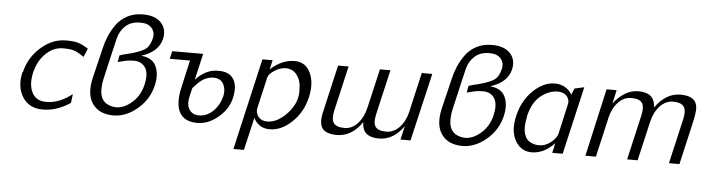

<svg xmlns="http://www.w3.org/2000/svg" viewBox="-51 -936 4871 1330"><g transform="rotate(5 2385.0 -271.0)"><path d="M99 -237Q100 -238 100 -238H102Q126 -340 206 -411Q286 -482 381 -482Q435 -482 464 -473.5Q493 -465 536 -438L511 -379Q506 -382 495.5 -389Q485 -396 481 -398.5Q477 -401 467.5 -406Q458 -411 452.5 -413Q447 -415 437 -418.5Q427 -422 417.5 -423Q408 -424 395 -425Q382 -426 367 -426Q298 -426 244.5 -373.5Q191 -321 172 -238Q154 -154 182 -100Q211 -46 277 -46Q291 -46 305 -47Q319 -48 332 -51.5Q345 -55 354.5 -57.5Q364 -60 377 -66Q390 -72 396 -74.5Q402 -77 415 -85Q428 -93 431 -95Q434 -97 446.5 -106Q459 -115 460 -115L452 -54Q358 9 261 9Q166 9 120.5 -62.5Q75 -134 99 -237Z M588 -242 638 -449Q648 -493 664.5 -533Q681 -573 710 -615Q739 -657 786.5 -682.5Q834 -708 894 -708H898Q981 -708 1022.5 -664Q1064 -620 1049 -552Q1028 -461 912 -423V-421Q986 -414 1012 -360.5Q1038 -307 1021 -228Q998 -127 918.5 -60Q839 7 752 7Q653 7 606.5 -58.5Q560 -124 588 -242ZM750 -364 758 -411Q782 -420 832 -431Q914 -454 940 -476Q966 -498 978 -549Q988 -589 963 -620Q938 -650 884 -650Q819 -650 781 -615Q743 -580 730 -530L708 -437L664 -247Q656 -215 655 -189Q646 -90 713 -62Q743 -50 771 -51Q825 -53 878.5 -101Q932 -149 949 -225Q967 -302 942 -342Q916 -383 861 -383Q835 -383 811 -379Q770 -370 750 -364Z M1425 -363Q1516 -372 1551.5 -324.5Q1587 -277 1568 -190Q1552 -111 1482.5 -51.5Q1413 8 1336 8Q1210 8 1195 -109Q1192 -142 1195 -170Q1198 -199 1205 -227Q1212 -262 1227.5 -328Q1243 -394 1248 -418H1107L1120 -472H1335L1292 -288Q1356 -356 1425 -363ZM1281 -230 1267 -174Q1253 -111 1275 -79Q1297 -45 1343 -45Q1397 -45 1440 -86.5Q1483 -128 1499 -190Q1510 -238 1492 -274Q1474 -310 1430 -314Q1366 -317 1314 -265Z M1601 166 1747 -470H1818L1803 -405Q1882 -478 1972 -478Q2046 -478 2080 -408.5Q2114 -339 2091 -237Q2067 -132 1993.5 -62Q1920 8 1839 8Q1794 8 1766 -13.5Q1738 -35 1727 -62L1674 166ZM1792 -349Q1792 -348 1791 -346.5Q1790 -345 1789 -344V-340V-337L1741 -130Q1735 -99 1754 -72Q1776 -44 1816 -44Q1890 -44 1958.5 -120Q2027 -196 2021 -283Q2022 -343 1993 -383Q1964 -423 1914 -423Q1877 -423 1837.5 -398Q1798 -373 1792 -349Z M2928 -472 2818 0H2748L2770 -95Q2699 5 2601 6Q2564 6 2540 -3Q2481 -23 2481 -98Q2410 7 2305 7Q2193 7 2190 -75Q2188 -83 2190 -99Q2192 -115 2192 -118.5Q2192 -122 2196 -137.5Q2200 -153 2201 -160L2273 -473H2346L2274 -161Q2260 -100 2279 -73Q2298 -46 2354 -46Q2406 -46 2445.5 -88.5Q2485 -131 2501 -200L2564 -472H2637L2565 -160Q2551 -98 2570 -72Q2589 -46 2645 -46Q2697 -46 2737 -88.5Q2777 -131 2793 -200Q2795 -204 2795 -211L2855 -472Z M3015 -242 3065 -449Q3075 -493 3091.5 -533Q3108 -573 3137 -615Q3166 -657 3213.5 -682.5Q3261 -708 3321 -708H3325Q3408 -708 3449.5 -664Q3491 -620 3476 -552Q3455 -461 3339 -423V-421Q3413 -414 3439 -360.5Q3465 -307 3448 -228Q3425 -127 3345.5 -60Q3266 7 3179 7Q3080 7 3033.5 -58.5Q2987 -124 3015 -242ZM3177 -364 3185 -411Q3209 -420 3259 -431Q3341 -454 3367 -476Q3393 -498 3405 -549Q3415 -589 3390 -620Q3365 -650 3311 -650Q3246 -650 3208 -615Q3170 -580 3157 -530L3135 -437L3091 -247Q3083 -215 3082 -189Q3073 -90 3140 -62Q3170 -50 3198 -51Q3252 -53 3305.5 -101Q3359 -149 3376 -225Q3394 -302 3369 -342Q3343 -383 3288 -383Q3262 -383 3238 -379Q3197 -370 3177 -364Z M3533 -236Q3558 -342 3631 -412Q3686 -465 3751 -478Q3773 -480 3783 -480Q3860 -478 3900 -413L3918 -457L3985 -472L3876 0H3803L3813 -40Q3813 -41 3815 -53L3818 -68Q3746 9 3660 9Q3586 9 3546.5 -59.5Q3507 -128 3533 -236ZM3607 -237V-231Q3595 -177 3600 -135Q3607 -86 3637.5 -65Q3668 -44 3707 -44Q3752 -44 3790 -75Q3828 -106 3835 -135L3883 -348Q3889 -375 3868 -402Q3844 -426 3805 -426Q3744 -426 3687 -380.5Q3630 -335 3607 -237Z M4034 0 4140 -471H4210L4189 -376Q4218 -417 4262 -446.5Q4306 -476 4359 -477Q4394 -477 4420 -468Q4475 -449 4479 -374Q4551 -479 4655 -479Q4765 -479 4770 -397Q4772 -362 4752 -277L4688 1H4615L4687 -311Q4701 -372 4682 -399Q4663 -426 4607 -426Q4555 -426 4515.5 -383.5Q4476 -341 4460 -272L4397 0H4324L4396 -312Q4410 -374 4391 -400Q4372 -426 4316 -426Q4264 -426 4224.5 -383.5Q4185 -341 4169 -272Q4168 -269 4168 -265L4107 0Z"/></g></svg>

Font: Coval
Style: ExtraLight Italic
Weight: 200
Foundry: Context Ltd
Version: Version 001.000